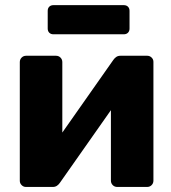

<svg xmlns="http://www.w3.org/2000/svg" viewBox="-20 -741 678 761"><path d="M82.9 0Q73 0 65.8 -7.2Q58.5 -14.5 58.5 -24.4V-494.9Q58.5 -505.5 65.8 -512.8Q73 -520 83.6 -520H201.9Q212.5 -520 219.7 -512.8Q227 -505.5 227 -494.9V-129.6L182.1 -151.7L429.4 -503.8Q434.4 -511 441.1 -515.5Q447.9 -520 457.3 -520H563.7Q573.6 -520 580.9 -512.9Q588.1 -505.9 588.1 -496V-25.1Q588.1 -14.5 580.9 -7.2Q573.6 0 563 0H444.8Q434.1 0 426.9 -7.2Q419.6 -14.5 419.6 -25.1V-379.1L465.6 -369.8L217.2 -16.2Q212.6 -9.4 205.7 -4.7Q198.7 0 189.4 0ZM191.8 -605.1Q181.5 -605.1 175.3 -611.3Q169.1 -617.5 169.1 -627.8V-698Q169.1 -708.3 175.3 -714.5Q181.5 -720.6 191.8 -720.6H470.7Q481 -720.6 487.2 -714.5Q493.4 -708.3 493.4 -698V-627.8Q493.4 -617.5 487.2 -611.3Q481 -605.1 470.7 -605.1Z"/></svg>

Font: Rubik Light
Style: Regular
Weight: 300
Designer: Hubert and Fischer
Foundry: Hubert and Fischer
Version: Version 2.300;gftools[0.9.30]